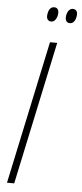

<svg xmlns="http://www.w3.org/2000/svg" viewBox="-60 -921 407 954"><g transform="rotate(5 143.5 -444.5)"><path d="M162 -817C176 -817 187 -829 192 -850C197 -874 189 -889 171 -889C156 -889 145 -878 141 -857C135 -832 144 -817 162 -817ZM255 -817C270 -817 281 -829 285 -850C291 -874 282 -889 264 -889C250 -889 239 -878 234 -857C229 -832 237 -817 255 -817ZM13 0H49L201 -714H165Z"/></g></svg>

Font: Noto Sans ExtraCondensed ExtraLight
Style: Italic
Weight: 200
Width: 2
Italic angle: -12°
Designer: Monotype Design Team
Foundry: Monotype Imaging Inc.
Version: Version 2.013